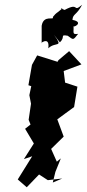

<svg xmlns="http://www.w3.org/2000/svg" viewBox="-20 -771 367 811"><path d="M203 0 214 -45 237 -102 220 -88 196 -142 249 -194 222 -267C246 -284 269 -302 293 -319L307 -405L255 -422L249 -471L324 -499L272 -555L227 -517L223 -510L137 -537L115 -497L100 -411L112 -407L104 -369L111 -333L101 -265L109 -245L86 -227L123 -165L81 -99L116 -111L55 -13L93 20L145 -34L182 -10L243 -17ZM233 -592C258 -616 231 -626 266 -620C291 -602 288 -600 310 -628C281 -623 294 -638 290 -663C284 -649 340 -677 286 -687C288 -714 303 -705 327 -751C285 -715 318 -764 253 -729C253 -729 225 -739 244 -736C212 -708 222 -722 203 -699C211 -683 164 -711 156 -662V-590C140 -579 192 -626 184 -567C215 -597 250 -566 208 -624Z"/></svg>

Font: Asimov Aggro
Style: It
Weight: 500
Designer: Google
Version: Version 2.000980; 2014